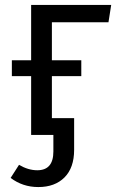

<svg xmlns="http://www.w3.org/2000/svg" viewBox="-20 -546 476 777"><path d="M419 -456H190V-302H309V-238H190V-68H280V60Q280 133 241 172Q202 211 135 211Q72 211 23 174L57 121Q94 143 131 143Q196 143 196 67V0H106V-238H28V-302H106V-526H430Z"/></svg>

Font: FiraGO Book
Style: Regular
Weight: 350
Designer: bBox Type
Foundry: bBox Type GmbH
Version: Version 1.001;PS 001.001;hotconv 1.0.88;makeotf.lib2.5.64775